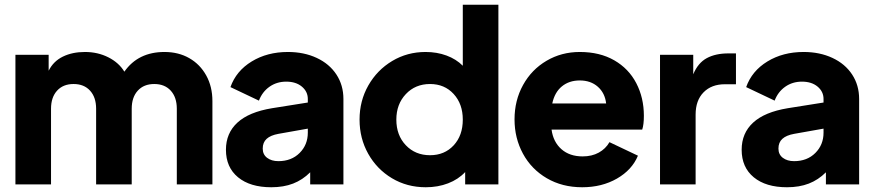

<svg xmlns="http://www.w3.org/2000/svg" viewBox="-20 -777 3685 809"><path d="M45 -546H185V-479Q205 -519 245 -538.5Q285 -558 338 -558Q392 -558 436.5 -535.5Q481 -513 504 -475Q562 -558 673 -558Q732 -558 777.5 -532Q823 -506 849 -459Q875 -412 875 -351V0H725V-319Q725 -367 699.5 -395Q674 -423 630 -423Q586 -423 560.5 -395Q535 -367 535 -319V0H385V-319Q385 -367 359.5 -395Q334 -423 290 -423Q246 -423 220.5 -395Q195 -367 195 -319V0H45Z M932 -146Q932 -216 980.5 -260.5Q1029 -305 1126 -321L1277 -345V-360Q1277 -391 1252 -412Q1227 -433 1186 -433Q1146 -433 1115.5 -411.5Q1085 -390 1071 -353L951 -410Q975 -478 1040.5 -518Q1106 -558 1193 -558Q1261 -558 1314.5 -533Q1368 -508 1397.5 -463Q1427 -418 1427 -360V0H1287V-51Q1255 -19 1215 -3.5Q1175 12 1123 12Q1034 12 983 -30Q932 -72 932 -146ZM1153 -98Q1208 -98 1242.5 -132.5Q1277 -167 1277 -218V-235L1153 -213Q1120 -207 1103.5 -192Q1087 -177 1087 -151Q1087 -126 1105.5 -112Q1124 -98 1153 -98Z M1495 -273Q1495 -352 1532 -417Q1569 -482 1632.5 -520Q1696 -558 1773 -558Q1821 -558 1861.5 -543Q1902 -528 1930 -500V-757H2080V0H1940V-52Q1911 -21 1868 -4.5Q1825 12 1774 12Q1695 12 1631.5 -26Q1568 -64 1531.5 -129Q1495 -194 1495 -273ZM1792 -123Q1853 -123 1891.5 -164.5Q1930 -206 1930 -273Q1930 -339 1891.5 -381Q1853 -423 1792 -423Q1730 -423 1690 -380.5Q1650 -338 1650 -273Q1650 -207 1690 -165Q1730 -123 1792 -123Z M2148 -274Q2148 -354 2184 -419Q2220 -484 2283 -521Q2346 -558 2423 -558Q2507 -558 2568 -523Q2629 -488 2661 -426.5Q2693 -365 2693 -289Q2693 -252 2686 -231H2304Q2311 -179 2345.5 -148.5Q2380 -118 2435 -118Q2474 -118 2503 -134Q2532 -150 2548 -178L2668 -121Q2643 -61 2579.5 -24.5Q2516 12 2433 12Q2349 12 2284 -26Q2219 -64 2183.5 -129.5Q2148 -195 2148 -274ZM2534 -341Q2529 -385 2499 -411.5Q2469 -438 2423 -438Q2378 -438 2347.5 -413Q2317 -388 2307 -341Z M2761 -546H2901V-464Q2921 -512 2958 -532Q2995 -552 3049 -552H3081V-422H3034Q2978 -422 2944.5 -388Q2911 -354 2911 -294V0H2761Z M3105 -146Q3105 -216 3153.5 -260.5Q3202 -305 3299 -321L3450 -345V-360Q3450 -391 3425 -412Q3400 -433 3359 -433Q3319 -433 3288.5 -411.5Q3258 -390 3244 -353L3124 -410Q3148 -478 3213.5 -518Q3279 -558 3366 -558Q3434 -558 3487.5 -533Q3541 -508 3570.5 -463Q3600 -418 3600 -360V0H3460V-51Q3428 -19 3388 -3.5Q3348 12 3296 12Q3207 12 3156 -30Q3105 -72 3105 -146ZM3326 -98Q3381 -98 3415.5 -132.5Q3450 -167 3450 -218V-235L3326 -213Q3293 -207 3276.5 -192Q3260 -177 3260 -151Q3260 -126 3278.5 -112Q3297 -98 3326 -98Z"/></svg>

Font: BLUETTI 2.0
Style: Bold
Weight: 700
Designer: Stijn de Vries
Foundry: tokotype
Version: Version 2.005;October 31, 2023;FontCreator 14.0.0.2814 64-bi